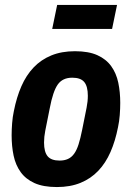

<svg xmlns="http://www.w3.org/2000/svg" viewBox="-20 -744 533 776"><path d="M210 12Q155 12 119.5 -4Q84 -20 63.5 -48.5Q43 -77 35 -115Q27 -153 27 -197Q27 -220 29 -246Q31 -272 36 -295Q47 -351 66.5 -395.5Q86 -440 116 -471.5Q146 -503 187.5 -520Q229 -537 283 -537Q338 -537 373.5 -521Q409 -505 429.5 -476.5Q450 -448 458 -410Q466 -372 466 -328Q466 -305 464 -279Q462 -253 457 -230Q446 -174 426.5 -129.5Q407 -85 377 -53.5Q347 -22 305.5 -5Q264 12 210 12ZM221 -95Q240 -95 254.5 -101.5Q269 -108 279.5 -122.5Q290 -137 297.5 -160.5Q305 -184 312 -219L330 -309Q335 -334 335 -357Q335 -395 320.5 -412.5Q306 -430 272 -430Q233 -430 213.5 -402.5Q194 -375 181 -306L163 -216Q158 -191 158 -168Q158 -130 172.5 -112.5Q187 -95 221 -95ZM211 -724H453L433 -627H191Z"/></svg>

Font: IBM Plex Sans Cond
Style: Bold Italic
Weight: 700
Width: 3
Italic angle: -11°
Designer: Mike Abbink, Paul van der Laan, Pieter van Rosmalen
Foundry: Bold Monday
Version: Version 1.3